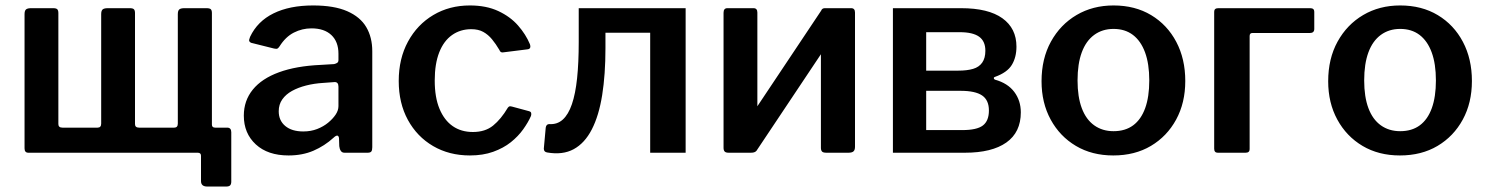

<svg xmlns="http://www.w3.org/2000/svg" viewBox="-20 -560 5453 704"><path d="M737 -530Q749 -530 753 -526Q757 -522 757 -512V-17Q757 0 742 0H84Q70 0 70 -16V-508Q70 -521 75.5 -525.5Q81 -530 94 -530H175Q186 -530 190 -526Q194 -522 194 -512V-105Q194 -92 209 -92H338Q351 -92 351 -107V-508Q351 -521 356.5 -525.5Q362 -530 375 -530H456Q467 -530 471 -526Q475 -522 475 -512V-105Q475 -92 490 -92H619Q632 -92 632 -107V-508Q632 -521 637.5 -525.5Q643 -530 656 -530ZM740 124Q717 124 717 104V11Q717 0 705 0H658V-92H757V-103Q757 -92 769 -92H813Q828 -92 828 -75V106Q828 115 824 119.5Q820 124 809 124Z M1203 -55Q1170 -25 1129.5 -7.5Q1089 10 1038 10Q962 10 918 -30.5Q874 -71 874 -136Q874 -191 907 -231.5Q940 -272 1003 -295Q1066 -318 1155 -322L1205 -325Q1210 -326 1215.5 -329Q1221 -332 1221 -340V-363Q1221 -407 1195 -431.5Q1169 -456 1122 -456Q1088 -456 1057.5 -440.5Q1027 -425 1005 -390Q1001 -384 997.5 -382Q994 -380 985 -382L901 -403Q896 -405 894 -409Q892 -413 897 -425Q924 -482 983 -511Q1042 -540 1128 -540Q1205 -540 1253 -519Q1301 -498 1323 -460.5Q1345 -423 1345 -372V-20Q1345 -9 1341.5 -4.5Q1338 0 1328 0H1243Q1234 0 1229.5 -7Q1225 -14 1224 -24L1223 -54Q1220 -71 1203 -55ZM1221 -242Q1221 -260 1206 -259L1165 -256Q1132 -254 1102.5 -246.5Q1073 -239 1050.5 -226.5Q1028 -214 1015 -195.5Q1002 -177 1002 -152Q1002 -118 1026 -98Q1050 -78 1092 -78Q1120 -78 1143 -87Q1166 -96 1183 -110Q1200 -124 1210.5 -139.5Q1221 -155 1221 -171V-242Z M1703 -540Q1763 -540 1807 -519.5Q1851 -499 1879.5 -466.5Q1908 -434 1923 -398Q1929 -380 1913 -379L1825 -368Q1815 -366 1811 -377Q1798 -399 1784 -416Q1770 -433 1752 -443Q1734 -453 1708 -453Q1668 -453 1637.5 -431.5Q1607 -410 1590.5 -368Q1574 -326 1574 -265Q1574 -203 1591.5 -161Q1609 -119 1640 -97.5Q1671 -76 1714 -76Q1759 -76 1788 -99.5Q1817 -123 1842 -165Q1845 -169 1848 -170Q1851 -171 1858 -169L1921 -152Q1931 -149 1927 -135Q1917 -112 1898.5 -86Q1880 -60 1853 -38.5Q1826 -17 1788.5 -3.5Q1751 10 1703 10Q1627 10 1568 -24.5Q1509 -59 1475.5 -120.5Q1442 -182 1442 -263Q1442 -345 1476 -407.5Q1510 -470 1569 -505Q1628 -540 1703 -540Z M1986 -1Q1974 -3 1974 -15L1981 -92Q1983 -105 1994 -105Q2023 -103 2043.5 -121.5Q2064 -140 2077 -178Q2090 -216 2096 -273Q2102 -330 2102 -406V-530H2494V0H2364V-440H2200V-383Q2200 -287 2188 -211.5Q2176 -136 2150 -85.5Q2124 -35 2083.5 -13Q2043 9 1986 -1Z M2757 -514V-22Q2757 -10 2751.5 -5Q2746 0 2733 0H2652Q2641 0 2637 -4.5Q2633 -9 2633 -18V-513Q2633 -530 2647 -530H2743Q2757 -530 2757 -514ZM3115 -514V-22Q3115 -10 3109.5 -5Q3104 0 3091 0H3010Q2998 0 2994 -4.5Q2990 -9 2990 -18V-513Q2990 -530 3005 -530H3101Q3115 -530 3115 -514ZM2993 -524 3068 -478 2753 -6 2678 -52Z M3254 0V-530H3504Q3604 -530 3655.5 -493Q3707 -456 3707 -389Q3707 -350 3690 -322Q3673 -294 3628 -278Q3624 -277 3624 -273.5Q3624 -270 3628 -268Q3675 -255 3699 -223Q3723 -191 3723 -148Q3723 -75 3670 -37.5Q3617 0 3518 0ZM3508 -83Q3562 -83 3584 -100Q3606 -117 3606 -155Q3606 -193 3581 -210Q3556 -227 3502 -227H3376V-83ZM3494 -301Q3526 -301 3548 -307.5Q3570 -314 3581.5 -330.5Q3593 -347 3593 -374Q3593 -409 3570 -425.5Q3547 -442 3499 -442H3376V-301Z M4062 10Q3984 10 3925 -25Q3866 -60 3832.5 -121.5Q3799 -183 3799 -262Q3799 -345 3833.5 -407.5Q3868 -470 3927.5 -505Q3987 -540 4063 -540Q4142 -540 4201 -504.5Q4260 -469 4293 -406.5Q4326 -344 4326 -263Q4326 -183 4292.5 -121.5Q4259 -60 4200 -25Q4141 10 4062 10ZM4063 -79Q4106 -79 4135 -100.5Q4164 -122 4179 -163.5Q4194 -205 4194 -265Q4194 -326 4178.5 -368Q4163 -410 4134 -432Q4105 -454 4063 -454Q4022 -454 3992 -432Q3962 -410 3946.5 -368Q3931 -326 3931 -265Q3931 -205 3946.5 -163.5Q3962 -122 3992 -100.5Q4022 -79 4063 -79Z M4445 0Q4432 0 4432 -15V-517Q4432 -530 4447 -530H4784Q4799 -530 4799 -517V-454Q4799 -439 4783 -439H4572Q4562 -439 4562 -428V-13Q4562 0 4547 0Z M5113 10Q5035 10 4976 -25Q4917 -60 4883.5 -121.5Q4850 -183 4850 -262Q4850 -345 4884.5 -407.5Q4919 -470 4978.5 -505Q5038 -540 5114 -540Q5193 -540 5252 -504.5Q5311 -469 5344 -406.5Q5377 -344 5377 -263Q5377 -183 5343.5 -121.5Q5310 -60 5251 -25Q5192 10 5113 10ZM5114 -79Q5157 -79 5186 -100.5Q5215 -122 5230 -163.5Q5245 -205 5245 -265Q5245 -326 5229.5 -368Q5214 -410 5185 -432Q5156 -454 5114 -454Q5073 -454 5043 -432Q5013 -410 4997.5 -368Q4982 -326 4982 -265Q4982 -205 4997.5 -163.5Q5013 -122 5043 -100.5Q5073 -79 5114 -79Z"/></svg>

Font: Libre Franklin SemiBold
Style: Regular
Weight: 600
Designer: Pablo Impallari, Rodrigo Fuenzalida, Nhung Nguyen
Foundry: Impallari Type
Version: Version 3.000